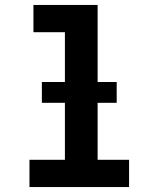

<svg xmlns="http://www.w3.org/2000/svg" viewBox="-20 -755 640 775"><path d="M99 0V-110H242V-625H115V-735H374V-110H501V0ZM451 -340H149V-424H451Z"/></svg>

Font: Iosevka Curly XBdEx
Style: Regular
Weight: 800
Width: 7
Monospace: yes
Designer: Belleve Invis
Foundry: Belleve Invis
Version: Version 11.1.0; ttfautohint (v1.8.3)